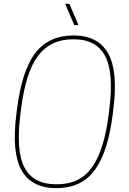

<svg xmlns="http://www.w3.org/2000/svg" viewBox="-20 -970 670 996"><path d="M269 -14.2H274.9Q352.1 -14.2 404.8 -49.8Q457.5 -85.4 492.4 -166Q527.3 -246.6 543.9 -377.9L546.9 -401.9Q571.3 -592.8 525.4 -679.4Q479.5 -766.1 363.8 -766.1H357.9Q242.7 -766.1 178 -681.4Q113.3 -596.7 88.9 -401.9L85.9 -377.9Q61.5 -187 107.4 -100.6Q153.3 -14.2 269 -14.2ZM360.8 -786.1Q488.3 -786.1 540.8 -693.6Q593.3 -601.1 567.9 -401.9L564.9 -377.9Q547.4 -239.7 509.5 -154.8Q471.7 -69.8 413.8 -32Q356 5.9 272 5.9Q144 5.9 91.8 -86.7Q39.6 -179.2 64.9 -377.9L67.9 -401.9Q93.8 -606.9 164.3 -696.5Q234.9 -786.1 360.8 -786.1ZM317.9 -950.2H339.8L387.2 -839.8H365.2Z"/></svg>

Font: Cooper Hewitt
Style: Thin Italic
Weight: 702
Designer: Village Type and Design LLC
Foundry: Cooper Hewitt Smithsonian Design Museum
Version: 1.000